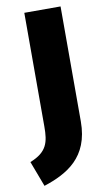

<svg xmlns="http://www.w3.org/2000/svg" viewBox="-112 -741 529 965"><g transform="rotate(-10 153.0 -258.0)"><path d="M270 -695H85V-115C85 -35 74 14 -15 49L34 179C153 140 270 76 270 -108Z"/></g></svg>

Font: Fira Sans ExtraBold
Style: Regular
Weight: 800
Designer: bBox Type GmbH & Carrois Corporate GbR & Edenspiekermann AG
Foundry: bBox Type GmbH & Carrois Corporate GbR & Edenspiekermann AG
Version: Version 4.300;PS 004.300;hotconv 1.0.88;makeotf.lib2.5.64775